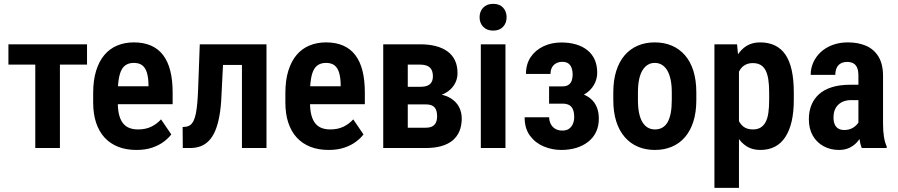

<svg xmlns="http://www.w3.org/2000/svg" viewBox="-20 -754 4573 978"><path d="M285.2 -528.3V0H159.7V-528.3ZM423.3 -528.3V-424.8H22.9V-528.3Z M675.3 9.8Q622.6 9.8 581.8 -6.3Q541 -22.5 512.7 -53.2Q484.4 -84 469.5 -128.9Q454.6 -173.8 454.6 -231.9V-279.3Q454.6 -345.2 469.7 -393.8Q484.9 -442.4 512 -474.4Q539.1 -506.3 577.4 -522.2Q615.7 -538.1 662.1 -538.1Q711.9 -538.1 749.3 -521.7Q786.6 -505.4 811 -473.1Q835.4 -440.9 847.4 -393.3Q859.4 -345.7 859.4 -283.2V-223.1H510.7V-314.5H736.3V-326.7Q735.4 -360.8 728 -384.8Q720.7 -408.7 704.8 -421.1Q689 -433.6 661.6 -433.6Q640.1 -433.6 624.5 -425Q608.9 -416.5 599.4 -398.7Q589.8 -380.9 585 -351.3Q580.1 -321.8 580.1 -279.3V-231.9Q580.1 -194.3 586.9 -168.2Q593.8 -142.1 606.9 -125.7Q620.1 -109.4 639.2 -102.1Q658.2 -94.7 683.6 -94.7Q721.7 -94.7 750.5 -108.6Q779.3 -122.6 800.3 -146L852.5 -69.3Q838.4 -50.3 814 -32Q789.6 -13.7 755.1 -2Q720.7 9.8 675.3 9.8Z M1241.2 -528.3V-423.3H1028.3V-528.3ZM1337.4 -528.3V0H1212.4V-528.3ZM997.6 -528.3H1121.1L1107.9 -263.2Q1105.5 -206.1 1097.4 -162.4Q1089.4 -118.7 1076.2 -87.6Q1063 -56.6 1044.4 -37.4Q1025.9 -18.1 1002 -9Q978 0 948.7 0H911.1L910.2 -106.9L925.8 -108.4Q939.5 -109.9 949.5 -117.4Q959.5 -125 966.6 -139.9Q973.6 -154.8 978 -177.5Q982.4 -200.2 985.1 -231.2Q987.8 -262.2 989.3 -303.2Z M1654.3 9.8Q1601.6 9.8 1560.8 -6.3Q1520 -22.5 1491.7 -53.2Q1463.4 -84 1448.5 -128.9Q1433.6 -173.8 1433.6 -231.9V-279.3Q1433.6 -345.2 1448.7 -393.8Q1463.9 -442.4 1491 -474.4Q1518.1 -506.3 1556.4 -522.2Q1594.7 -538.1 1641.1 -538.1Q1690.9 -538.1 1728.3 -521.7Q1765.6 -505.4 1790 -473.1Q1814.5 -440.9 1826.4 -393.3Q1838.4 -345.7 1838.4 -283.2V-223.1H1489.7V-314.5H1715.3V-326.7Q1714.4 -360.8 1707 -384.8Q1699.7 -408.7 1683.8 -421.1Q1668 -433.6 1640.6 -433.6Q1619.1 -433.6 1603.5 -425Q1587.9 -416.5 1578.4 -398.7Q1568.8 -380.9 1564 -351.3Q1559.1 -321.8 1559.1 -279.3V-231.9Q1559.1 -194.3 1565.9 -168.2Q1572.8 -142.1 1585.9 -125.7Q1599.1 -109.4 1618.2 -102.1Q1637.2 -94.7 1662.6 -94.7Q1700.7 -94.7 1729.5 -108.6Q1758.3 -122.6 1779.3 -146L1831.5 -69.3Q1817.4 -50.3 1793 -32Q1768.6 -13.7 1734.1 -2Q1699.7 9.8 1654.3 9.8Z M2148.4 -222.2H2013.7L2012.7 -312H2122.1Q2144.5 -312 2158.2 -318.1Q2171.9 -324.2 2178.5 -336.2Q2185.1 -348.1 2185.1 -366.2Q2185.1 -381.3 2180.9 -392.6Q2176.8 -403.8 2168.7 -410.9Q2160.6 -418 2148.4 -421.4Q2136.2 -424.8 2120.6 -424.8H2057.1V0H1932.1V-528.3H2120.6Q2164.1 -528.3 2199.2 -519.3Q2234.4 -510.3 2259.3 -492.2Q2284.2 -474.1 2297.4 -446.5Q2310.5 -418.9 2310.5 -381.3Q2310.5 -357.4 2301 -335.9Q2291.5 -314.5 2273.4 -297.9Q2255.4 -281.2 2228.5 -270.8Q2201.7 -260.3 2167 -257.3ZM2148.4 0H1979L2027.3 -103.5H2148.4Q2169.4 -103.5 2182.1 -110.4Q2194.8 -117.2 2200.7 -130.4Q2206.5 -143.6 2206.5 -162.1Q2206.5 -180.7 2201.2 -194.3Q2195.8 -208 2183.3 -215.1Q2170.9 -222.2 2148.4 -222.2H2036.6L2037.6 -312H2164.6L2196.3 -276.4Q2243.2 -272.9 2273.2 -255.1Q2303.2 -237.3 2317.6 -210.2Q2332 -183.1 2332 -150.9Q2332 -113.3 2319.8 -85Q2307.6 -56.6 2284.4 -37.8Q2261.2 -19 2227.1 -9.5Q2192.9 0 2148.4 0Z M2554.7 -528.3V0H2429.2V-528.3ZM2422.9 -666Q2422.9 -695.8 2441.4 -715.1Q2460 -734.4 2492.2 -734.4Q2524.4 -734.4 2542.5 -715.1Q2560.5 -695.8 2560.5 -666Q2560.5 -636.7 2542.5 -617.4Q2524.4 -598.1 2492.2 -598.1Q2460 -598.1 2441.4 -617.4Q2422.9 -636.7 2422.9 -666Z M2868.7 -252H2776.9V-314H2845.2Q2864.3 -314 2875.7 -321.8Q2887.2 -329.6 2892.1 -343.3Q2897 -356.9 2897 -375.5Q2897 -391.1 2892.3 -405.8Q2887.7 -420.4 2876.5 -429.7Q2865.2 -439 2844.2 -439Q2826.2 -439 2812.5 -431.4Q2798.8 -423.8 2791.5 -410.2Q2784.2 -396.5 2784.2 -377.4H2659.2Q2659.2 -427.7 2683.3 -463.4Q2707.5 -499 2748.5 -518.3Q2789.6 -537.6 2838.9 -537.6Q2880.9 -537.6 2914.6 -527.6Q2948.2 -517.6 2972.4 -498Q2996.6 -478.5 3009.3 -450Q3022 -421.4 3022 -383.8Q3022 -356.9 3011.2 -333Q3000.5 -309.1 2980.5 -290.8Q2960.4 -272.5 2932.1 -262.2Q2903.8 -252 2868.7 -252ZM2776.9 -287.1H2868.7Q2907.7 -287.1 2937.7 -278.1Q2967.8 -269 2988.5 -251.5Q3009.3 -233.9 3019.8 -208.3Q3030.3 -182.6 3030.3 -149.4Q3030.3 -111.8 3016.4 -82.3Q3002.4 -52.7 2976.6 -32.2Q2950.7 -11.7 2916 -1Q2881.3 9.8 2838.9 9.8Q2792.5 9.8 2750 -7.8Q2707.5 -25.4 2679.9 -62.3Q2652.3 -99.1 2652.3 -156.7H2777.3Q2777.3 -139.2 2784.9 -123.5Q2792.5 -107.9 2807.4 -98.4Q2822.3 -88.9 2844.7 -88.9Q2866.7 -88.9 2879.6 -98.9Q2892.6 -108.9 2898.7 -124.5Q2904.8 -140.1 2904.8 -157.7Q2904.8 -181.6 2898.2 -197Q2891.6 -212.4 2878.4 -219.2Q2865.2 -226.1 2845.2 -226.1H2776.9Z M3104 -244.6V-283.2Q3104 -345.2 3119.1 -392.8Q3134.3 -440.4 3162.1 -472.7Q3189.9 -504.9 3228.8 -521.5Q3267.6 -538.1 3314.9 -538.1Q3363.3 -538.1 3402.1 -521.5Q3440.9 -504.9 3469 -472.7Q3497.1 -440.4 3512 -392.8Q3526.9 -345.2 3526.9 -283.2V-244.6Q3526.9 -182.6 3512 -135.3Q3497.1 -87.9 3469 -55.4Q3440.9 -22.9 3402.1 -6.6Q3363.3 9.8 3315.9 9.8Q3268.6 9.8 3229.7 -6.6Q3190.9 -22.9 3162.6 -55.4Q3134.3 -87.9 3119.1 -135.3Q3104 -182.6 3104 -244.6ZM3229.5 -283.2V-244.6Q3229.5 -206.1 3235.4 -178Q3241.2 -149.9 3252.7 -131.3Q3264.2 -112.8 3280 -103.8Q3295.9 -94.7 3315.9 -94.7Q3337.4 -94.7 3353.5 -103.8Q3369.6 -112.8 3380.4 -131.3Q3391.1 -149.9 3396.5 -178Q3401.9 -206.1 3401.9 -244.6V-283.2Q3401.9 -320.8 3395.8 -349.1Q3389.6 -377.4 3378.4 -396Q3367.2 -414.6 3351.1 -424.1Q3335 -433.6 3314.9 -433.6Q3295.4 -433.6 3279.8 -424.1Q3264.2 -414.6 3252.7 -396Q3241.2 -377.4 3235.4 -349.1Q3229.5 -320.8 3229.5 -283.2Z M3744.1 -426.8V203.1H3619.1V-528.3H3734.4ZM4023.4 -283.7V-245.1Q4023.4 -183.1 4012.5 -135.7Q4001.5 -88.4 3980 -55.7Q3958.5 -22.9 3926.8 -6.6Q3895 9.8 3852.5 9.8Q3812.5 9.8 3783.7 -8.3Q3754.9 -26.4 3734.9 -59.1Q3714.8 -91.8 3703.1 -135.7Q3691.4 -179.7 3685.5 -231V-290.5Q3690.9 -345.2 3702.4 -390.6Q3713.9 -436 3733.9 -469.2Q3753.9 -502.4 3783 -520.3Q3812 -538.1 3851.6 -538.1Q3894.5 -538.1 3926.8 -522.7Q3959 -507.3 3980.5 -476.1Q4002 -444.8 4012.7 -396.7Q4023.4 -348.6 4023.4 -283.7ZM3897.9 -245.1V-283.7Q3897.9 -322.8 3893.3 -351.1Q3888.7 -379.4 3878.7 -397.5Q3868.7 -415.5 3852.8 -424.1Q3836.9 -432.6 3814.5 -432.6Q3793 -432.6 3776.9 -424.1Q3760.7 -415.5 3750.5 -399.9Q3740.2 -384.3 3734.1 -362.5Q3728 -340.8 3727.1 -314.5V-206.5Q3729.5 -175.3 3738.5 -149.9Q3747.6 -124.5 3766.1 -109.6Q3784.7 -94.7 3815.4 -94.7Q3837.9 -94.7 3853.8 -104Q3869.6 -113.3 3879.6 -131.8Q3889.6 -150.4 3893.8 -178.7Q3897.9 -207 3897.9 -245.1Z M4352.5 -114.3V-368.2Q4352.5 -394 4345.9 -409.2Q4339.4 -424.3 4326.7 -431.4Q4314 -438.5 4295.4 -438.5Q4275.4 -438.5 4261.7 -430.4Q4248 -422.4 4241.5 -407.5Q4234.9 -392.6 4234.9 -372.6H4109.4Q4109.4 -405.8 4122.6 -435.5Q4135.7 -465.3 4160.6 -488.5Q4185.5 -511.7 4220.7 -524.9Q4255.9 -538.1 4299.3 -538.1Q4351.1 -538.1 4391.4 -520.8Q4431.6 -503.4 4454.8 -465.6Q4478 -427.7 4478 -366.7V-125.5Q4478 -85 4482.7 -56.6Q4487.3 -28.3 4496.6 -8.3V0H4369.6Q4361.3 -20.5 4356.9 -52Q4352.5 -83.5 4352.5 -114.3ZM4368.7 -322.3 4369.1 -244.1H4316.4Q4294.4 -244.1 4277.6 -237.8Q4260.7 -231.4 4249 -219.7Q4237.3 -208 4231.4 -191.9Q4225.6 -175.8 4225.6 -156.7Q4225.6 -134.8 4231.9 -120.4Q4238.3 -106 4250.5 -98.9Q4262.7 -91.8 4280.3 -91.8Q4305.2 -91.8 4323.5 -102.5Q4341.8 -113.3 4351.3 -128.2Q4360.8 -143.1 4358.4 -156.2L4386.7 -105.5Q4381.8 -87.4 4371.6 -67.4Q4361.3 -47.4 4345.5 -29.8Q4329.6 -12.2 4306.9 -1.2Q4284.2 9.8 4253.4 9.8Q4210 9.8 4175 -9.3Q4140.1 -28.3 4120.1 -63.2Q4100.1 -98.1 4100.1 -147Q4100.1 -187 4113.3 -219.2Q4126.5 -251.5 4152.1 -274.4Q4177.7 -297.4 4217.3 -309.8Q4256.8 -322.3 4310.1 -322.3Z"/></svg>

Font: Roboto Condensed SemiBold
Style: Regular
Weight: 600
Designer: Christian Robertson
Foundry: Google
Version: Version 3.008; 2023